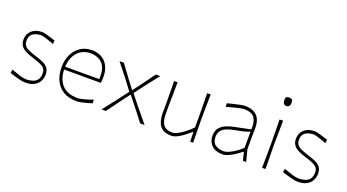

<svg xmlns="http://www.w3.org/2000/svg" viewBox="-54 -1282 3342 1847"><g transform="rotate(20 1617.5 -358.0)"><path d="M229 9Q202 9 156.8 -3Q111.5 -15 67 -30L72 -66Q121 -48 161.5 -35.5Q202 -23 229 -23Q264 -24 293.2 -33.2Q322.5 -42.5 340.2 -66Q358 -89.5 358 -133Q358 -161.5 344.2 -179.5Q330.5 -197.5 298 -211.8Q265.5 -226 210 -243Q174.5 -254 143.2 -269Q112 -284 92.5 -309Q73 -334 73 -375Q73 -432 112.5 -468Q152 -504 220 -504Q234 -504 259.8 -497.2Q285.5 -490.5 312.8 -481.8Q340 -473 358 -467L354 -431Q311.5 -447.5 271.8 -459.8Q232 -472 220 -472Q197.5 -471 170.5 -464Q143.5 -457 123.8 -436.5Q104 -416 104 -374Q104 -331.5 133.2 -310Q162.5 -288.5 230 -268Q276 -254 312 -238.8Q348 -223.5 368.5 -198.5Q389 -173.5 389 -130Q389 -93 372.2 -61.2Q355.5 -29.5 320.2 -10.2Q285 9 229 9Z M755 9Q672 9 617.2 -24.8Q562.5 -58.5 535.2 -117.2Q508 -176 508 -251Q508 -324.5 535.8 -381.8Q563.5 -439 613 -471.5Q662.5 -504 728 -504Q816 -504 867.5 -449.2Q919 -394.5 919 -297Q919 -262.5 915 -237H539Q542 -138.5 595 -80.8Q648 -23 755 -23Q767.5 -23 793 -28.2Q818.5 -33.5 848.8 -42.5Q879 -51.5 906 -63L909 -26Q886 -18 856.8 -10Q827.5 -2 800 3.5Q772.5 9 755 9ZM729 -472Q641 -470 592 -413Q543 -356 539.5 -266H888Q889 -273.5 889 -280.8Q889 -288 889 -295Q889 -386 845 -428Q801 -470 729 -472Z M1009 0Q1046.5 -48 1071.5 -80.2Q1096.5 -112.5 1125 -149L1201.5 -250.5L1129 -347Q1100 -384 1075 -415.8Q1050 -447.5 1013 -494L1056 -496Q1085 -457.5 1107.2 -427.5Q1129.5 -397.5 1154 -363.5L1220 -276H1224L1290.5 -364.5Q1315.5 -398.5 1336.8 -427.8Q1358 -457 1385 -494H1430Q1405 -462.5 1387 -439.5Q1369 -416.5 1353 -396.2Q1337 -376 1318 -351.5L1244 -252.5L1326.5 -149Q1355.5 -114 1382.8 -80.8Q1410 -47.5 1449 0H1404Q1378 -34 1354.2 -64.5Q1330.5 -95 1303 -130L1226 -227H1221L1151 -134Q1124 -97 1102 -67Q1080 -37 1053 0Z M1726 9Q1643 9 1608 -37.2Q1573 -83.5 1573 -169Q1573 -201.5 1573.5 -225.5Q1574 -249.5 1574 -271Q1573.5 -332.5 1572.8 -385.2Q1572 -438 1571 -494L1607 -496Q1606.5 -439 1605.8 -386.2Q1605 -333.5 1604 -271V-169Q1604 -97 1630.8 -60Q1657.5 -23 1727 -23Q1746 -23 1776.8 -38.8Q1807.5 -54.5 1843.2 -81.8Q1879 -109 1913 -144V-271Q1912.5 -332.5 1911.8 -385.2Q1911 -438 1910 -494H1946Q1945.5 -437 1944.8 -384.8Q1944 -332.5 1943 -271V-221Q1944 -160.5 1944.8 -108.5Q1945.5 -56.5 1946 0H1916L1913 -96H1907Q1886.5 -77 1854.5 -52.2Q1822.5 -27.5 1788 -9.2Q1753.5 9 1726 9Z M2249 9Q2177 9 2137.5 -28.8Q2098 -66.5 2098 -127Q2098 -179 2123 -209Q2148 -239 2184.8 -254Q2221.5 -269 2256 -276L2429 -312Q2431.5 -381 2414 -415.2Q2396.5 -449.5 2365.8 -460.8Q2335 -472 2298 -472Q2287 -472 2259.8 -466.5Q2232.5 -461 2196.5 -451.8Q2160.5 -442.5 2123 -431L2120 -467Q2142 -473 2177 -481.8Q2212 -490.5 2245.8 -497.2Q2279.5 -504 2298 -504Q2372.5 -504 2416.2 -463.8Q2460 -423.5 2460 -334Q2460 -313 2459 -279.2Q2458 -245.5 2458 -211V-121Q2466 -90 2473 -62.5Q2480 -35 2489 0H2456L2435 -83H2429Q2401 -60.5 2369 -39.5Q2337 -18.5 2305.8 -4.8Q2274.5 9 2249 9ZM2249 -23Q2280.5 -23 2331 -51Q2381.5 -79 2428 -123L2429 -289Q2419.5 -284.5 2403.5 -279Q2387.5 -273.5 2356 -266Q2324.5 -258.5 2268 -248Q2230.5 -241 2199 -227.8Q2167.5 -214.5 2148.2 -190.5Q2129 -166.5 2129 -128Q2129 -71 2162.8 -47Q2196.5 -23 2249 -23Z M2652 0Q2653 -56.5 2653.2 -108.5Q2653.5 -160.5 2654 -221V-271Q2653.5 -332 2652.8 -385Q2652 -438 2651 -494L2687 -495.5Q2686.5 -439 2685.8 -385.5Q2685 -332 2684 -271V-221Q2685 -160.5 2685.8 -108.5Q2686.5 -56.5 2687 0ZM2667 -638Q2630 -638 2630 -690Q2630 -709.5 2639 -717.2Q2648 -725 2668 -725Q2687.5 -725 2696.2 -716.5Q2705 -708 2705 -687Q2705 -638 2667 -638Z M3018 9Q2991 9 2945.8 -3Q2900.5 -15 2856 -30L2861 -66Q2910 -48 2950.5 -35.5Q2991 -23 3018 -23Q3053 -24 3082.2 -33.2Q3111.5 -42.5 3129.2 -66Q3147 -89.5 3147 -133Q3147 -161.5 3133.2 -179.5Q3119.5 -197.5 3087 -211.8Q3054.5 -226 2999 -243Q2963.5 -254 2932.2 -269Q2901 -284 2881.5 -309Q2862 -334 2862 -375Q2862 -432 2901.5 -468Q2941 -504 3009 -504Q3023 -504 3048.8 -497.2Q3074.5 -490.5 3101.8 -481.8Q3129 -473 3147 -467L3143 -431Q3100.5 -447.5 3060.8 -459.8Q3021 -472 3009 -472Q2986.5 -471 2959.5 -464Q2932.5 -457 2912.8 -436.5Q2893 -416 2893 -374Q2893 -331.5 2922.2 -310Q2951.5 -288.5 3019 -268Q3065 -254 3101 -238.8Q3137 -223.5 3157.5 -198.5Q3178 -173.5 3178 -130Q3178 -93 3161.2 -61.2Q3144.5 -29.5 3109.2 -10.2Q3074 9 3018 9Z"/></g></svg>

Font: Commissioner Loud Thin
Style: Regular
Weight: 100
Designer: Kostas Bartsokas
Foundry: Kostas Bartsokas
Version: Version 1.000; ttfautohint (v1.8.3)